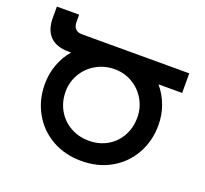

<svg xmlns="http://www.w3.org/2000/svg" viewBox="-130 -912 1152 1077"><g transform="rotate(20 446.0 -373.5)"><path d="M859 -542H718Q755 -498 775.5 -442.5Q796 -387 796 -326Q796 -232 753 -155Q710 -78 633 -34Q556 10 457 10Q358 10 281 -34Q204 -78 161 -155Q118 -232 118 -326Q118 -388 138.5 -443.5Q159 -499 196 -542H181Q109 -542 71 -579.5Q33 -617 33 -691V-757H166V-712Q166 -687 179.5 -673Q193 -659 218 -659H859ZM670 -326Q670 -384 641.5 -433Q613 -482 564.5 -510Q516 -538 458 -538Q400 -538 350 -510Q300 -482 271 -433Q242 -384 242 -326Q242 -266 269.5 -217Q297 -168 346.5 -139.5Q396 -111 458 -111Q520 -111 568.5 -139.5Q617 -168 643.5 -217Q670 -266 670 -326Z"/></g></svg>

Font: Montserrat arm2 Medium
Style: Regular
Weight: 500
Designer: Julieta Ulanovsky
Foundry: Julieta Ulanovsky
Version: Version 6.000